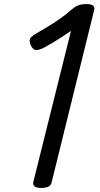

<svg xmlns="http://www.w3.org/2000/svg" viewBox="-20 -910 490 944"><path d="M182 14Q160 14 150 6.5Q140 -1 144 -16L329 -758Q305 -742 281.5 -726.5Q258 -711 236 -698Q214 -685 195 -675Q173 -664 158 -664Q143 -664 132 -686Q121 -709 128.5 -721Q136 -733 161 -747Q187 -762 215 -779Q243 -796 271.5 -815.5Q300 -835 325 -857Q341 -871 352 -877.5Q363 -884 375 -887Q387 -890 407 -890Q428 -890 437.5 -882.5Q447 -875 443 -861L234 -14Q231 1 218 7.5Q205 14 182 14Z"/></svg>

Font: Playwrite IS
Style: Regular
Weight: 400
Designer: Veronika Burian, José Scaglione
Foundry: TypeTogether
Version: Version 1.002